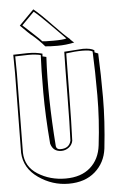

<svg xmlns="http://www.w3.org/2000/svg" viewBox="-63 -972 631 1060"><g transform="rotate(-5 252.5 -442.0)"><path d="M313 -682 416 -689Q459 -689 479 -676V-664Q485 -662 499 -656V-649Q504 -542 504 -412.5Q504 -283 487 -130Q477 -52 421 -3Q365 46 274.5 46Q184 46 107.5 -7.5Q31 -61 27 -147L32 -588Q32 -659 31 -690L111 -692Q158 -692 192 -682Q192 -682 191 -667L212 -662Q200 -445 221 -166Q224 -148 246 -148Q294 -148 304 -190Q308 -279 309.5 -446Q311 -613 313 -682ZM42 -585 37 -147Q39 -69 106.5 -26.5Q174 16 260 16Q346 16 397 -29Q448 -74 457 -151Q474 -292 474 -427Q474 -562 469 -669V-670Q454 -679 413 -679Q372 -679 323 -672Q322 -619 320 -449.5Q318 -280 314 -188Q309 -165 290.5 -151.5Q272 -138 250 -138Q204 -138 191 -183Q178 -339 178 -469Q178 -599 182 -674V-675Q155 -682 115 -682L41 -680H40L41 -679ZM372 -728Q326 -718 279 -718Q232 -718 211 -721Q183 -754 141 -790V-789Q129 -799 81 -847L163 -930Q198 -902 260 -837Q322 -772 352 -748L351 -747Q365 -733 372 -728ZM197 -750Q207 -748 259.5 -748Q312 -748 331 -754Q325 -760 258.5 -827.5Q192 -895 164 -917L95 -847Q99 -843 144 -802Q189 -761 197 -750Z"/></g></svg>

Font: Londrina Shadow
Style: Regular
Weight: 400
Designer: Marcelo Magalhaes
Foundry: Marcelo Magalhaes
Version: Version 1.001 2011